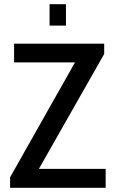

<svg xmlns="http://www.w3.org/2000/svg" viewBox="-20 -894 549 914"><path d="M28 0V-50L337 -597H47V-686H476V-637L165 -90H483V0ZM216 -772V-874H294V-772Z"/></svg>

Font: Archivo Condensed Medium
Style: Regular
Weight: 500
Width: 3
Designer: Hector Gatti
Foundry: Omnibus-Type
Version: Version 2.001